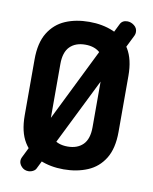

<svg xmlns="http://www.w3.org/2000/svg" viewBox="-89 -833 752 945"><g transform="rotate(10 287.0 -360.5)"><path d="M287 6Q221 6 168 -16.5Q115 -39 84 -89.5Q53 -140 53 -223V-502Q53 -585 84 -635.5Q115 -686 167.5 -708.5Q220 -731 287 -731Q353 -731 406.5 -708.5Q460 -686 491 -635.5Q522 -585 522 -502V-223Q522 -140 491 -89.5Q460 -39 406.5 -16.5Q353 6 287 6ZM287 -108Q336 -108 364 -136Q392 -164 392 -223V-502Q392 -561 364 -589Q336 -617 287 -617Q238 -617 210 -589Q182 -561 182 -502V-223Q182 -164 210 -136Q238 -108 287 -108ZM118 45Q98 45 84.5 31Q71 17 71 1Q71 -8 75 -16L435 -745Q445 -766 471 -766Q489 -766 505 -753.5Q521 -741 521 -721Q521 -711 517 -703L157 23Q153 33 141.5 39Q130 45 118 45Z"/></g></svg>

Font: Dosis ExtraLight
Style: Bold
Weight: 700
Version: Version 3.001; ttfautohint (v1.8.2)